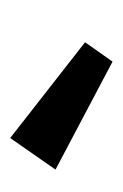

<svg xmlns="http://www.w3.org/2000/svg" viewBox="48 -819 241 377"><g transform="rotate(-90 168.5 -630.5)"><path d="M274 -584 236 -530 24 -642 86 -731Z"/></g></svg>

Font: Exo 2.0 Semi Bold
Style: Regular
Weight: 600
Designer: Natanael Gama
Version: Version 1.001;PS 001.001;hotconv 1.0.70;makeotf.lib2.5.58329